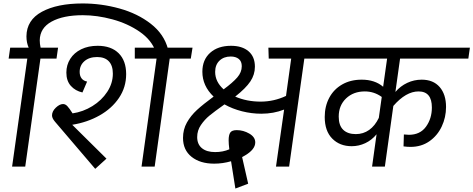

<svg xmlns="http://www.w3.org/2000/svg" viewBox="-20 -964 2739 1111"><path d="M952 -681 881 -665Q857 -733 788 -780.5Q719 -828 630.5 -852Q542 -876 459 -876Q346 -876 278.5 -839Q211 -802 210 -731Q210 -710 215 -688H316L307 -625H214L126 0H50L138 -625H30L39 -688H146Q133 -717 133 -754Q134 -848 222.5 -896Q311 -944 458 -944Q566 -944 671 -915Q776 -886 852.5 -826.5Q929 -767 952 -681Z M710 -535Q710 -459 668.5 -397.5Q627 -336 556 -296Q485 -256 398 -242L596 -46L531 13L298 -260Q281 -280 281 -296Q281 -320 303 -341Q325 -362 345 -362Q358 -362 369.5 -350Q381 -338 400 -308Q461 -317 514.5 -350Q568 -383 600.5 -432.5Q633 -482 633 -538Q633 -585 609.5 -609.5Q586 -634 542 -634Q496 -634 468.5 -610Q441 -586 441 -548Q441 -525 452 -510.5Q463 -496 484 -492L457 -429Q416 -438 390 -467Q364 -496 364 -544Q364 -588 386.5 -623.5Q409 -659 450 -679Q491 -699 545 -699Q623 -699 666.5 -656Q710 -613 710 -535ZM1084 -625H962L875 0H799L886 -625H760V-688H1094Z M1861 -625H1741L1653 0H1577L1624 -330Q1563 -306 1492 -306Q1436 -306 1380.5 -320Q1325 -334 1279 -360Q1220 -318 1192 -295Q1164 -272 1142.5 -240.5Q1121 -209 1121 -171Q1121 -129 1148.5 -106.5Q1176 -84 1225 -84Q1270 -84 1307 -100Q1303 -132 1303 -152Q1303 -183 1312.5 -197Q1322 -211 1350 -211Q1388 -211 1422.5 -191Q1457 -171 1457 -140Q1457 -99 1397 -64L1381 -55L1416 99L1342 127L1317 -31Q1269 -17 1219 -17Q1138 -17 1088.5 -56.5Q1039 -96 1039 -166Q1039 -215 1061.5 -255Q1084 -295 1120 -328Q1156 -361 1216 -405Q1151 -467 1151 -549Q1151 -618 1196 -658.5Q1241 -699 1317 -699Q1381 -699 1418 -667.5Q1455 -636 1455 -578Q1455 -532 1428.5 -492.5Q1402 -453 1341 -405Q1408 -376 1488 -376Q1565 -376 1635 -409L1665 -625H1535L1533 -688H1871ZM1225 -548Q1225 -491 1274 -447Q1327 -486 1353 -516Q1379 -546 1379 -581Q1379 -609 1361.5 -623Q1344 -637 1315 -637Q1275 -637 1250 -613Q1225 -589 1225 -548Z M2268 -432Q2297 -466 2336.5 -484.5Q2376 -503 2420 -503Q2487 -503 2524 -460.5Q2561 -418 2561 -345Q2561 -285 2536 -232Q2511 -179 2464.5 -146.5Q2418 -114 2355 -114Q2336 -114 2315 -117L2317 -186Q2335 -184 2346 -184Q2411 -184 2445 -231Q2479 -278 2479 -342Q2479 -435 2402 -435Q2329 -435 2256 -351L2207 0H2133L2159 -187Q2131 -153 2093.5 -135.5Q2056 -118 2015 -118Q1946 -118 1902.5 -162Q1859 -206 1859 -287Q1859 -349 1885 -398Q1911 -447 1959.5 -475Q2008 -503 2073 -503Q2149 -503 2197 -462L2220 -625H1820L1829 -688H2699L2690 -625H2295ZM2172 -282 2189 -403Q2145 -435 2091 -435Q2025 -435 1982.5 -394.5Q1940 -354 1940 -289Q1940 -238 1966 -213Q1992 -188 2039 -188Q2082 -188 2116 -212Q2150 -236 2172 -282Z"/></svg>

Font: FiraGO Book
Style: Italic
Weight: 350
Italic angle: -8°
Designer: bBox Type GmbH
Foundry: bBox Type GmbH
Version: Version 1.001